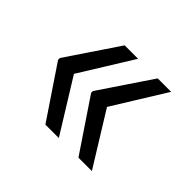

<svg xmlns="http://www.w3.org/2000/svg" viewBox="-103 -669 747 747"><g transform="rotate(45 270.0 -296.0)"><path d="M284.1 -78.1H210.2L66.8 -291.2V-301.1L210.2 -514.2H284.1L149.1 -296.2ZM465.9 -78.1H392L248.6 -291.2V-301.1L392 -514.2H465.9L331 -296.2Z"/></g></svg>

Font: Inter UI
Style: Regular
Weight: 400
Designer: Rasmus Andersson
Foundry: rsms
Version: 3.2;8d6f07862